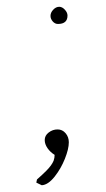

<svg xmlns="http://www.w3.org/2000/svg" viewBox="-20 -547 313 568"><path d="M151.4 -476.1Q179.7 -476.1 179.7 -501Q179.7 -509.8 171.9 -518.3Q164.1 -526.9 155.3 -526.9Q145.5 -526.9 137.5 -518.3Q129.4 -509.8 129.4 -500Q129.4 -491.2 136 -483.6Q142.6 -476.1 151.4 -476.1ZM141.6 -24.4Q160.2 -47.9 171.9 -77.1Q183.6 -106.4 183.6 -126Q183.6 -141.6 174.1 -152.8Q164.6 -164.1 150.4 -164.1Q135.7 -164.1 124 -155Q112.3 -146 112.3 -132.8Q112.3 -120.6 120.6 -108.6Q128.9 -96.7 141.6 -88.9Q141.6 -80.1 138.7 -71.8Q133.3 -58.1 116.7 -41.5Q105 -29.8 89.4 -16.1L87.4 -6.8L103.5 1Q122.1 0 141.6 -24.4Z"/></svg>

Font: Amatica SC
Style: Regular
Weight: 400
Version: Version 2.000